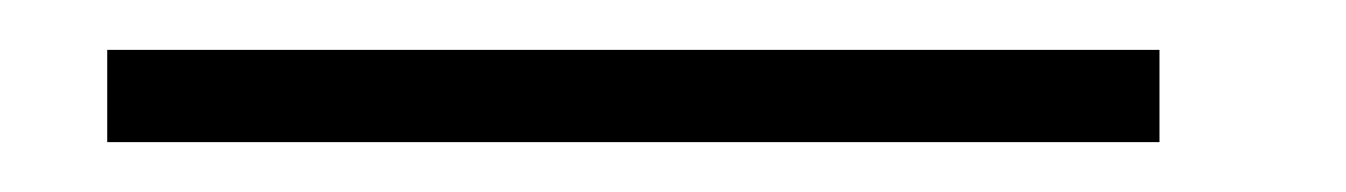

<svg xmlns="http://www.w3.org/2000/svg" viewBox="-20 -57 540 77"><path d="M23 0V-37H445V0Z"/></svg>

Font: Darker Grotesque
Style: Regular
Weight: 400
Designer: Gabriel Lam
Foundry: TypeRant
Version: Version 1.000;gftools[0.9.28]